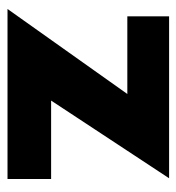

<svg xmlns="http://www.w3.org/2000/svg" viewBox="1 -482 481 524"><g transform="rotate(90 242.0 -220.5)"><path d="M469 -119V0H5L237 -327H25V-441H467L255 -119Z"/></g></svg>

Font: Puffins on Iceburgs(2)
Style: on-Iceburgs-Bold
Weight: 700
Version: Version 1.0